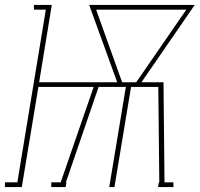

<svg xmlns="http://www.w3.org/2000/svg" viewBox="-39 -755 809 775"><path d="M-19 0V-19H31L146 -716H98V-735H170L119 -423H434L321 -735H747L532 -423H621L625 -19H661V0H599L602 -19H604L600 -404H490L423 0H402L469 -404H359L227 -19H229L226 0H168V-19H206L339 -404H116L49 0ZM454 -423H511L713 -716H349Z"/></svg>

Font: Iosevka Etoile Thin
Style: Italic
Weight: 100
Italic angle: -9°
Designer: Belleve Invis
Foundry: Belleve Invis
Version: Version 22.1.2; ttfautohint (v1.8.4)